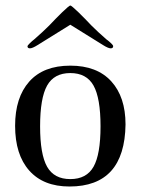

<svg xmlns="http://www.w3.org/2000/svg" viewBox="-20 -669 512 699"><path d="M233 10Q138 10 86.5 -48Q35 -106 35 -211Q35 -314 86.5 -372Q138 -430 236 -430Q333 -430 385 -373Q437 -316 437 -216Q434 10 233 10ZM346 -209Q346 -312 320.5 -357.5Q295 -403 236 -403Q177 -403 151.5 -357.5Q126 -312 126 -209Q126 -107 151.5 -62Q177 -17 236 -17Q295 -17 320.5 -62Q346 -107 346 -209ZM80 -501Q80 -503 88 -511Q98 -521 105 -526Q136 -553 159 -576L182 -600L206 -624Q232 -649 236 -649Q240 -649 266 -624L290 -600L313 -576Q336 -553 367 -526Q378 -518 385 -511Q392 -504 392 -501Q392 -493 383 -493Q374 -493 355 -505L236 -579L117 -505Q98 -493 89 -493Q80 -493 80 -501Z"/></svg>

Font: UnnaRegular
Style: Regular
Weight: 400
Designer: Jorge de Buen Unna
Foundry: Omnibus-Type
Version: Version 2.008;hotconv 1.0.109;makeotfexe 2.5.65596